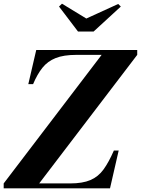

<svg xmlns="http://www.w3.org/2000/svg" viewBox="-72 -1021 764 1041"><path d="M-52 0V-26.5L479 -723.5H341.5Q273 -723.5 229.8 -706.2Q186.5 -689 158.2 -653.8Q130 -618.5 107.5 -565H81.5L124.5 -750H672V-723.5L140.5 -26.5H308Q376 -26.5 418.5 -44.8Q461 -63 489.5 -102.5Q518 -142 545.5 -205H571.5L524.5 0ZM351 -850 248 -985.5 264 -1001 396 -920.5 569 -999.5 583 -985.5 435.5 -850Z"/></svg>

Font: Bodoni Moda 9pt
Style: Bold Italic
Weight: 700
Italic angle: -13°
Designer: Owen Earl
Foundry: indestructible type
Version: Version 2.004